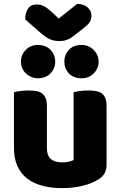

<svg xmlns="http://www.w3.org/2000/svg" viewBox="-20 -955 622 991"><path d="M52 -479Q62 -482 83.5 -485Q105 -488 128 -488Q150 -488 167.5 -485Q185 -482 197 -473Q209 -464 215.5 -448.5Q222 -433 222 -408V-193Q222 -152 242 -134.5Q262 -117 300 -117Q323 -117 337.5 -121Q352 -125 360 -129V-479Q370 -482 391.5 -485Q413 -488 436 -488Q458 -488 475.5 -485Q493 -482 505 -473Q517 -464 523.5 -448.5Q530 -433 530 -408V-104Q530 -54 488 -29Q453 -7 404.5 4.5Q356 16 299 16Q245 16 199.5 4Q154 -8 121 -33Q88 -58 70 -97.5Q52 -137 52 -193ZM283 -859 378 -935Q411 -935 431.5 -917.5Q452 -900 452 -874Q452 -854 442.5 -840Q433 -826 406 -805L351 -763Q339 -754 323 -748.5Q307 -743 287 -743Q260 -743 238.5 -752Q217 -761 191 -784L110 -855Q110 -889 124.5 -910.5Q139 -932 170 -932Q190 -932 207.5 -923Q225 -914 257 -884ZM312 -637Q312 -672 335.5 -697.5Q359 -723 401 -723Q420 -723 436 -716Q452 -709 464 -697Q476 -685 482.5 -669.5Q489 -654 489 -637Q489 -602 464 -576.5Q439 -551 401 -551Q359 -551 335.5 -576.5Q312 -602 312 -637ZM88 -637Q88 -672 113 -697.5Q138 -723 175 -723Q217 -723 241 -697.5Q265 -672 265 -637Q265 -602 241 -576.5Q217 -551 175 -551Q157 -551 141 -558Q125 -565 113 -576.5Q101 -588 94.5 -603.5Q88 -619 88 -637Z"/></svg>

Font: Baloo Cyrillic
Style: Regular
Weight: 400
Designer: Ek Type, Denis Ignatov
Foundry: Ek Type
Version: Version 1.50 July 26, 2019